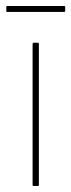

<svg xmlns="http://www.w3.org/2000/svg" viewBox="-20 -622 238 642"><path d="M92 0Q89 0 89 -3V-475Q89 -479 92 -479H106Q110 -479 110 -475V-3Q110 0 106 0ZM4 -582Q1 -582 1 -586V-599Q1 -602 4 -602H194Q198 -602 198 -599V-586Q198 -582 194 -582Z"/></svg>

Font: Sofia Sans Semi Condensed Thin
Style: Regular
Weight: 250
Version: Version 4.100